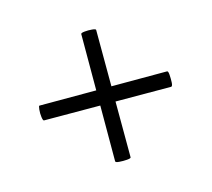

<svg xmlns="http://www.w3.org/2000/svg" viewBox="-66 -430 531 481"><g transform="rotate(30 199.0 -189.5)"><path d="M95.6 -59.2Q93.8 -57.2 86 -63.1Q78.2 -69 71.8 -76.8Q65.4 -84.6 67.2 -85.6L301.2 -319.8Q303.4 -321.8 310.8 -315.4Q318.2 -309 324.9 -301.7Q331.6 -294.4 329.4 -291.4ZM68.2 -293.2Q66.2 -295.2 72.2 -302.6Q78.2 -310 85.9 -316.4Q93.6 -322.8 95.4 -320.8L329.6 -87.6Q331.6 -85.6 324.9 -77.8Q318.2 -70 310.8 -63.7Q303.4 -57.4 301.2 -59.4Z"/></g></svg>

Font: Cormorant Light
Style: Italic
Weight: 300
Italic angle: -10°
Designer: Christian Thalmann (Catharsis Fonts)
Foundry: Catharsis Fonts
Version: Version 4.000